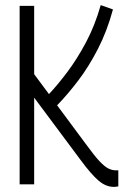

<svg xmlns="http://www.w3.org/2000/svg" viewBox="-20 -723 490 753"><path d="M427 10Q395 10 366 -15Q337 -40 295 -97L114 -340V0H57V-700H114V-432L172 -354Q206 -390 244 -440.5Q282 -491 317 -556.5Q352 -622 375 -703L423 -686Q400 -601 364 -531Q328 -461 286 -406Q244 -351 204 -310L319 -155Q351 -111 371 -90Q391 -69 405.5 -62Q420 -55 434 -55Q436 -55 438.5 -55Q441 -55 444 -55V8Q438 9 434 9.5Q430 10 427 10Z"/></svg>

Font: Georama SemiCondensed Light
Style: Regular
Weight: 300
Width: 4
Designer: Jean-Baptiste Levee
Foundry: Production Type
Version: Version 1.000